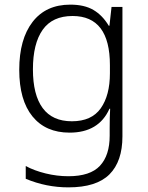

<svg xmlns="http://www.w3.org/2000/svg" viewBox="-20 -562 640 828"><path d="M91 209V154Q128 174 177 186Q226 198 275 198Q369 198 411 153Q453 108 453 23V-11Q453 -58 455 -93H452Q406 10 280 10Q177 10 120 -60Q63 -130 63 -261Q63 -393 120.5 -467.5Q178 -542 283 -542Q344 -542 383 -519Q422 -496 449 -451H452L461 -532H508V26Q508 134 452 190Q396 246 275 246Q179 246 91 209ZM454 -246V-281Q454 -493 293 -493Q206 -493 164 -433.5Q122 -374 122 -263Q122 -153 164 -96Q206 -39 290 -39Q375 -39 414.5 -95Q454 -151 454 -246Z"/></svg>

Font: Noto Sans Mono UI Light
Style: Regular
Weight: 300
Monospace: yes
Designer: Monotype Design team
Foundry: Monotype Imaging Inc.
Version: Version 1.000